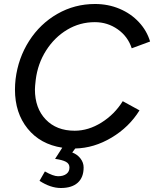

<svg xmlns="http://www.w3.org/2000/svg" viewBox="-20 -732 772 962"><path d="M178 174 205 127Q247 151 271 151Q297 151 312.5 139.5Q328 128 328 107Q328 88 310 78.5Q292 69 256 64L292 8Q182 -9 118.5 -87.5Q55 -166 55 -283Q55 -308 58 -335Q71 -441 126 -527Q181 -613 267.5 -662.5Q354 -712 456 -712Q522 -712 579 -688Q636 -664 676 -621Q716 -578 732 -524L640 -490Q621 -549 570 -585Q519 -621 455 -621Q380 -621 316.5 -583Q253 -545 211 -479Q169 -413 159 -332Q155 -298 155 -284Q155 -190 209 -133.5Q263 -77 354 -77Q423 -77 488.5 -118Q554 -159 595 -225L679 -179Q627 -95 539 -42.5Q451 10 357 12L342 32Q368 42 383.5 62.5Q399 83 399 107Q399 157 369.5 183.5Q340 210 285 210Q233 210 178 174Z"/></svg>

Font: Oak Sans Medium
Style: Italic
Weight: 500
Italic angle: -9.49998°
Foundry: Erik Kennedy, Walven
Version: Version 1.000